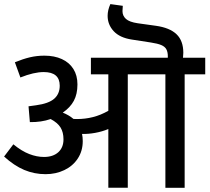

<svg xmlns="http://www.w3.org/2000/svg" viewBox="-22 -900 1004 920"><path d="M961.4 -543.9H862.8V0H770.5V-543.9H590.3V-0.5H497.1V-281.7Q467.8 -269.5 434.3 -263.4Q400.9 -257.3 371.1 -258.3Q374.5 -243.2 374.5 -223.6Q374.5 -176.8 350.8 -140.6Q327.1 -104.5 286.4 -85Q245.6 -65.4 196.3 -65.4Q142.6 -65.4 94.2 -85.7Q45.9 -106 -2.4 -149.9L42 -208.5Q82 -175.8 118.2 -161.9Q154.3 -147.9 189 -147.9Q231.9 -147.9 257.1 -170.4Q282.2 -192.9 282.2 -232.4Q282.2 -266.1 268.1 -289.1Q253.9 -312 220.7 -329.6Q175.8 -314 121.1 -314.9L114.7 -390.6Q128.9 -392.1 150.4 -395.5Q211.4 -403.8 237.8 -427Q264.2 -450.2 264.2 -489.3Q264.2 -554.7 187.5 -554.7Q140.6 -554.7 75.7 -528.8L49.3 -601.6Q88.4 -617.7 121.6 -625.5Q154.8 -633.3 190.9 -633.3Q238.8 -633.3 274.4 -616.9Q310.1 -600.6 329.6 -569.6Q349.1 -538.6 349.1 -495.6Q349.1 -449.2 331.8 -417Q314.5 -384.8 278.8 -360.4Q308.1 -348.6 330.1 -330.1Q335.9 -329.6 347.2 -329.6Q386.2 -329.6 423.1 -338.9Q460 -348.1 497.1 -369.1V-543.9H413.6V-623.5H961.4ZM778.8 -585.4Q782.2 -615.2 782.2 -629.4Q782.2 -650.9 775.1 -663.8Q768.1 -676.8 750.7 -684.1Q733.4 -691.4 701.2 -696.3L609.9 -710.4Q551.8 -719.2 522.7 -750.7Q493.7 -782.2 493.7 -824.2Q493.7 -851.1 506.8 -880.4L566.4 -872.1Q564.9 -857.4 564.9 -846.7Q564.9 -824.2 581.5 -809.3Q598.1 -794.4 637.7 -788.6L725.1 -776.4Q791.5 -767.1 824 -735.8Q856.4 -704.6 856.4 -647Q856.4 -625.5 850.8 -605.5Q845.2 -585.4 829.6 -559.1L777.3 -574.2Z"/></svg>

Font: Varta SemiBold
Style: Regular
Weight: 600
Designer: Joana Correia, Viktoriya Grabowska, Eben Sorkin
Foundry: Sorkin Type
Version: Version 1.003; ttfautohint (v1.3) -l 8 -r 24 -G 200 -x 12 -H